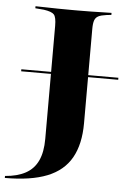

<svg xmlns="http://www.w3.org/2000/svg" viewBox="-98 -611 567 844"><g transform="rotate(5 185.5 -189.0)"><path d="M-13.7 -280.6V-289.5H414.5V-280.6ZM117.7 -201.6V-492.7Q117.7 -530.6 107.3 -542.3Q96.8 -554 62.1 -558.9L24.2 -562.1V-571Q41.9 -571 66.9 -570.2Q91.9 -569.4 123 -569Q154 -568.5 187.9 -568.5H199.2H212.1Q242.7 -568.5 270.6 -569Q298.4 -569.4 321.4 -570.2Q344.4 -571 359.7 -571V-562.1L338.7 -559.7Q314.5 -556.5 302.8 -550.4Q291.1 -544.4 286.3 -531.5Q281.5 -518.5 281.5 -492.7V-201.6ZM-44.4 192.7V183.9Q9.7 179.8 46 160.1Q82.3 140.3 100 102.4Q117.7 64.5 117.7 6.5V-201.6H281.5V-77.4Q281.5 15.3 247.6 75.4Q213.7 135.5 141.9 164.1Q70.2 192.7 -44.4 192.7Z"/></g></svg>

Font: Playfair 144pt SemiExpanded Black
Style: Regular
Weight: 900
Width: 6
Designer: Claus Eggers Sørensen
Foundry: Claus Eggers Sørensen
Version: Version 2.203